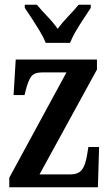

<svg xmlns="http://www.w3.org/2000/svg" viewBox="-20 -786 463 806"><path d="M19 0V-40L259 -482H156Q124 -482 111 -464.5Q98 -447 88 -407L83 -387H37L46 -536H387V-494L146 -54H276Q309 -54 324 -73.5Q339 -93 346 -138L351 -169H396L391 0ZM172 -606Q163 -629 147 -655.5Q131 -682 114 -708Q97 -734 84 -753V-766H135Q153 -744 178.5 -717.5Q204 -691 222 -665Q241 -691 266.5 -717.5Q292 -744 310 -766H361V-753Q349 -734 331.5 -708Q314 -682 298.5 -655.5Q283 -629 274 -606Z"/></svg>

Font: Noto Serif Khmer ExtraCondensed SemiBold
Style: Regular
Weight: 600
Width: 2
Designer: Danh Hong and the Monotype Design Team
Foundry: Monotype Imaging Inc.
Version: Version 2.004; ttfautohint (v1.8.4.7-5d5b)